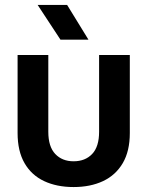

<svg xmlns="http://www.w3.org/2000/svg" viewBox="-20 -743 595 775"><path d="M277 12Q209 12 158 -12Q107 -36 79 -84.5Q51 -133 51 -206V-521H175V-211Q175 -151 203 -121.5Q231 -92 277 -92Q324 -92 352 -121.5Q380 -151 380 -211V-521H504V-206Q504 -133 475.5 -84.5Q447 -36 396 -12Q345 12 277 12ZM251 -723 337 -583H224L132 -723Z"/></svg>

Font: TikTok Sans 24pt SemiBold
Style: Regular
Weight: 600
Version: Version 4.000